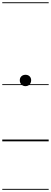

<svg xmlns="http://www.w3.org/2000/svg" viewBox="-25 -1250 450 1698"><path d="M201 -488Q178 -488 164 -503Q150 -518 150 -540Q150 -561.5 164 -575Q178 -588.5 201 -588.5Q223 -588.5 236.8 -575Q250.5 -561.5 250.5 -540Q250.5 -525.5 244.2 -513.5Q238 -501.5 226.8 -494.8Q215.5 -488 201 -488ZM201 -488Q178 -488 164 -503Q150 -518 150 -540Q150 -561.5 164 -575Q178 -588.5 201 -588.5Q223 -588.5 236.8 -575Q250.5 -561.5 250.5 -540Q250.5 -525.5 244.2 -513.5Q238 -501.5 226.8 -494.8Q215.5 -488 201 -488ZM-5 420.5H405.5V428.5H-5ZM-5 -16H405.5V0H-5ZM-5 -505.5H405.5V-497.5H-5ZM-5 -1230H405.5V-1222H-5Z"/></svg>

Font: Edu VIC WA NT Pre Guide
Style: Regular
Weight: 400
Designer: Tina and Corey Anderson, Eben Sorkin, Mirko Velimirovic
Foundry: Google for Education
Version: Version 1.000